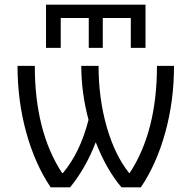

<svg xmlns="http://www.w3.org/2000/svg" viewBox="-20 -802 820 822"><path d="M240 -725V-597H177V-782H603V-597H540V-725H420V-597H360V-725ZM535 -61Q652 -239 652 -520H725Q725 -370 687.5 -234.5Q650 -99 583 0H500Q435 -77 390 -193Q346 -80 280 0H197Q130 -99 92.5 -234.5Q55 -370 55 -520H129Q129 -239 246 -61H249Q323 -148 359 -289Q328 -405 328 -520H402Q402 -380 437 -258.5Q472 -137 533 -61Z"/></svg>

Font: Mplus 1p
Style: Regular
Weight: 400
Version: Version 1.061